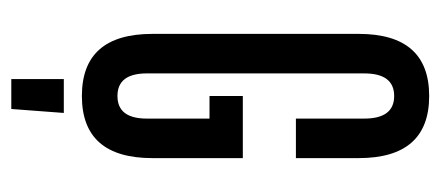

<svg xmlns="http://www.w3.org/2000/svg" viewBox="-240 -540 780 340"><g transform="rotate(90 150.0 -370.0)"><path d="M40 -250V-615Q40 -740 150 -740Q260 -740 260 -615V-504H190V-625Q190 -678 150 -678Q110 -678 110 -625V-240Q110 -188 150 -188Q190 -188 190 -240V-351H150V-410H260V-250Q260 -125 150 -125Q40 -125 40 -250ZM173 0H120V-93H180Z"/></g></svg>

Font: Exetegue
Style: Regular
Weight: 400
Designer: Fábio Duarte Martins
Foundry: Fábio Duarte Martins
Version: Version 0.001